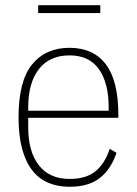

<svg xmlns="http://www.w3.org/2000/svg" viewBox="-20 -703 524 735"><path d="M246 12Q201 12 164.5 -3.5Q128 -19 103 -51.5Q78 -84 64.5 -134Q51 -184 51 -254Q51 -393 103 -456.5Q155 -520 246 -520Q337 -520 385 -457Q433 -394 433 -264V-252H88V-216Q88 -122 129 -70Q170 -18 246 -18Q309 -18 345 -47Q381 -76 400 -133L426 -118Q405 -55 362 -21.5Q319 12 246 12ZM246 -491Q170 -491 129 -438.5Q88 -386 88 -292V-279H396V-292Q396 -386 358.5 -438.5Q321 -491 246 -491ZM126 -683H364V-653H126Z"/></svg>

Font: IBM Plex Sans Cond ExtLt
Style: Regular
Weight: 200
Width: 3
Designer: Mike Abbink, Paul van der Laan, Pieter van Rosmalen
Foundry: Bold Monday
Version: Version 1.3